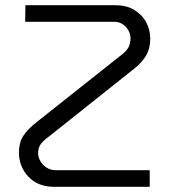

<svg xmlns="http://www.w3.org/2000/svg" viewBox="-20 -720 654 740"><path d="M189 0Q126 0 89.5 -39Q53 -78 53 -132Q53 -170 69.5 -196Q86 -222 122 -250L440 -502Q465 -520 474 -535.5Q483 -551 483 -573Q483 -588 475 -602.5Q467 -617 453 -626.5Q439 -636 421 -636H77L78 -700H424Q467 -700 497 -682Q527 -664 543 -635Q559 -606 559 -571Q559 -531 541 -502.5Q523 -474 488 -448L174 -198Q156 -185 146 -175Q136 -165 131.5 -154.5Q127 -144 127 -128Q127 -114 135.5 -99Q144 -84 159.5 -74Q175 -64 195 -64H557V0Z"/></svg>

Font: MuseoModerno SemiBold Light
Style: Regular
Weight: 300
Version: Version 1.001